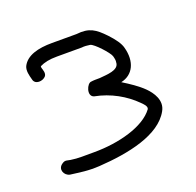

<svg xmlns="http://www.w3.org/2000/svg" viewBox="-72 -720 488 479"><g transform="rotate(-20 172.5 -480.0)"><path d="M30 -612C25 -601 29 -587 32 -576C35 -560 57 -562 65 -572C70 -579 66 -588 64 -595V-599C76 -605 90 -608 110 -608H176C183 -609 191 -608 198 -607C208 -605 239 -571 242 -561C244 -554 245 -548 244 -544C244 -523 211 -523 192 -521C183 -521 175 -521 169 -520C158 -520 145 -489 163 -483C205 -475 241 -454 267 -428C272 -423 282 -414 278 -407C251 -370 181 -352 116 -352C90 -352 73 -351 54 -354L44 -356C39 -357 35 -355 31 -352C17 -342 25 -323 40 -320C65 -317 85 -313 117 -315C195 -320 281 -337 310 -390C324 -415 306 -440 292 -454C278 -468 257 -482 239 -493C272 -500 287 -531 276 -571C273 -583 263 -597 248 -613C225 -637 210 -648 175 -644H110C73 -644 42 -636 30 -612Z"/></g></svg>

Font: Stray Cat
Style: Cn
Weight: 400
Version: Version 1.0